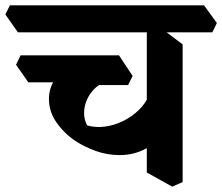

<svg xmlns="http://www.w3.org/2000/svg" viewBox="-67 -659 831 718"><path d="M380 -79Q334 -79 291 -94.5Q248 -110 215 -132Q174 -159 145 -200Q116 -241 116 -289Q116 -335 144.5 -370Q173 -405 219 -426L338 -356Q310 -349 290 -330.5Q270 -312 259 -288Q248 -264 247.5 -238Q247 -212 259 -190Q290 -181 325 -185.5Q360 -190 393.5 -206.5Q427 -223 453 -248.5Q479 -274 492 -307L557 -182Q528 -131 482 -105Q436 -79 380 -79ZM199 -341 170 -351H39L-7 -417L10 -452H378L429 -375L412 -341ZM577 39 482 -14V-581L527 -560L616 -493V22ZM0 -538 -47 -605 -30 -639H696L744 -573L727 -538Z"/></svg>

Font: Eczar SemiBold
Style: Regular
Weight: 600
Designer: Vaibhav Singh
Foundry: Rosetta Type Foundry
Version: Version 2.000